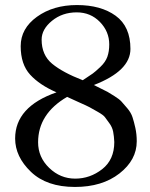

<svg xmlns="http://www.w3.org/2000/svg" viewBox="-20 -727 594 761"><path d="M522 -167Q522 -93 453.5 -39.5Q385 14 277 14Q165 14 102.5 -46Q40 -106 40 -178Q40 -304 204 -361Q137 -390 99.5 -431Q62 -472 62 -544Q62 -614 126.5 -660.5Q191 -707 285 -707Q380 -707 438.5 -664.5Q497 -622 497 -533Q497 -446 352 -390Q355 -388 377 -377.5Q399 -367 406 -363Q413 -359 433 -346.5Q453 -334 461.5 -324.5Q470 -315 484.5 -298Q499 -281 505 -263Q511 -245 516.5 -220Q522 -195 522 -167ZM308 -409Q337 -428 347.5 -435.5Q358 -443 378 -462Q398 -481 405.5 -502Q413 -523 413 -551Q413 -602 376 -640Q339 -678 284 -678Q227 -678 186 -644.5Q145 -611 145 -570Q145 -509 186.5 -474.5Q228 -440 308 -409ZM433 -164Q432 -187 428.5 -205Q425 -223 413.5 -238.5Q402 -254 396 -262.5Q390 -271 367 -284Q344 -297 335 -302Q326 -307 292 -322Q258 -337 246 -343Q131 -276 131 -163Q131 -104 175 -61.5Q219 -19 278 -19Q337 -19 385 -56.5Q433 -94 433 -164Z"/></svg>

Font: GFS Artemisia
Style: Regular
Weight: 400
Designer: Takis Katsoulidis and George D. Matthiopoulos
Foundry: Takis Katsoulidis and George D. Matthiopoulos
Version: Version 1.0